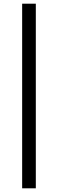

<svg xmlns="http://www.w3.org/2000/svg" viewBox="-20 -805 314 1040"><path d="M100 -785H174V215H100Z"/></svg>

Font: jost-mod-400
Style: Regular
Weight: 400
Version: Version 3.200; ttfautohint (v0.97) -l 8 -r 50 -G 200 -x 14 -